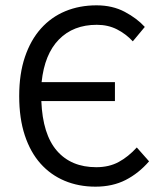

<svg xmlns="http://www.w3.org/2000/svg" viewBox="-20 -688 611 720"><path d="M338 12Q275 12 222.5 -10Q170 -32 132 -74.5Q94 -117 73 -180.5Q52 -244 52 -328Q52 -411 73.5 -474.5Q95 -538 133.5 -581Q172 -624 225 -646Q278 -668 342 -668Q402 -668 448 -643.5Q494 -619 523 -587L478 -533Q452 -561 418.5 -578Q385 -595 343 -595Q255 -595 201 -540Q147 -485 136 -380H411V-309H135Q140 -184 193.5 -122.5Q247 -61 341 -61Q389 -61 425 -80.5Q461 -100 493 -135L539 -83Q500 -38 451 -13Q402 12 338 12Z"/></svg>

Font: Swei Fan Sans CJK TC
Style: Regular
Weight: 400
Version: Version 2.130